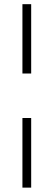

<svg xmlns="http://www.w3.org/2000/svg" viewBox="-20 -747 253 904"><path d="M85.6 -191.4V136.4H126.8V-191.4ZM126.8 -727.3H85.6V-400.9H126.8Z"/></svg>

Font: Karasuma Gothic
Style: Thin
Weight: 200
Designer: Rasmus Andersson / Ryoko Ishizuka
Foundry: rsms
Version: Version 1.00